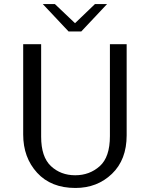

<svg xmlns="http://www.w3.org/2000/svg" viewBox="-20 -914 746 952"><path d="M192 -894H252L352 -799L451 -894H511L383 -758H320ZM95 -247V-695H184V-236Q184 -136 232.5 -90.5Q281 -45 353 -45Q424 -45 474.5 -90Q525 -135 525 -239V-695H608V-243Q608 -122 535 -52Q462 18 354 18Q233 18 164 -57.5Q95 -133 95 -247Z"/></svg>

Font: Coval
Style: Light
Weight: 300
Foundry: Context Ltd
Version: Version 001.000